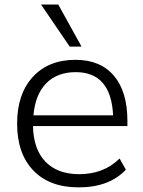

<svg xmlns="http://www.w3.org/2000/svg" viewBox="-20 -809 623 838"><path d="M323.2 8.8Q196.3 8.8 125.5 -64.9Q54.7 -138.7 54.7 -269.5Q54.7 -398.4 123 -473.1Q191.4 -547.9 309.6 -547.9Q418 -547.9 477.1 -478.5Q536.1 -409.2 536.1 -281.2V-258.8H124Q126 -157.2 178.7 -103Q231.4 -48.8 326.2 -48.8Q432.6 -48.8 502 -117.2L529.3 -68.4Q457 8.8 323.2 8.8ZM126 -305.7H473.6Q464.8 -494.1 310.5 -494.1Q229.5 -494.1 181.6 -445.3Q133.8 -396.5 126 -305.7ZM159.2 -789.1H234.4L335.9 -605.5H284.2Z"/></svg>

Font: Min Sans Light
Style: Regular
Weight: 300
Designer: Jinseong-Kim, NotoSansCJK, Nunito
Foundry: Jinseong-Kim
Version: Version 1.400;Glyphs 3.1.2 (3151)